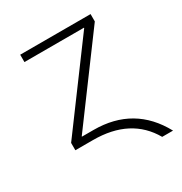

<svg xmlns="http://www.w3.org/2000/svg" viewBox="-159 -637 857 905"><g transform="rotate(-30 270.0 -185.0)"><path d="M200 -40Q420 -40 523 150H464Q378 0 174 0H78V-40L402 -478V-480H78V-520H461V-480L137 -42V-40Z"/></g></svg>

Font: Mplus 1p Light
Style: Regular
Weight: 300
Version: Version 1.061